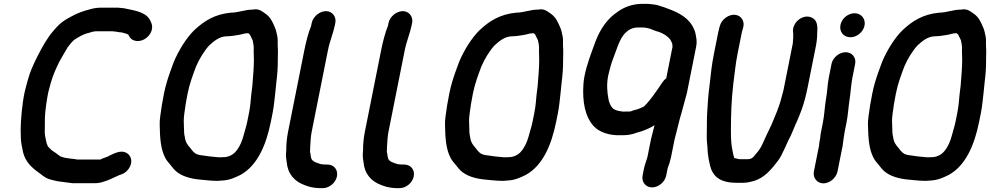

<svg xmlns="http://www.w3.org/2000/svg" viewBox="-20 -773 5157 1000"><path d="M768.4 -653 765 -661C745.1 -709.3 688.5 -716.9 625.7 -730L606.1 -732C597.1 -733.3 587.5 -733.7 577.3 -733H503.3C483.1 -733 464.3 -729.1 446.5 -724C409.8 -714.5 384.1 -704.9 351.2 -687C318.6 -669.9 296.3 -655.6 272.6 -629L254.4 -608C227.3 -576.8 198.7 -526.4 177.8 -485C155.1 -440 136.6 -402 122.5 -348C111 -305 105.8 -288.2 99.5 -243C89.8 -171.4 85.6 -112.6 88.6 -53C89.2 -25.2 96.8 -1 100.6 22C114.1 71.8 145.1 99.9 184.4 128L194.9 136C209.2 147.1 226.4 159.3 246.5 163C269.9 170.1 297.3 174.1 325.7 177L341.3 179C350.2 181 360.7 181.7 372.9 181H475.9C489.9 181 502.6 179 514.1 175C542.9 167.5 572.8 151.9 599.1 140C599.9 139.3 600.6 139 601.3 139C622.4 133.3 637.7 124.1 650.3 106C675.3 70.3 662.2 36.2 639.3 23.5C605.7 4.9 567.2 30.4 539.4 43C528 48.2 513.3 51.6 502.4 58H383.4C377 56.7 370.9 55.7 365 55L347.4 53C326.3 50.6 298.4 47 286.8 36C275.8 26.6 266 21.3 254.4 13C247 8.9 242.2 1.7 235.8 -4C228.7 -9.4 226.6 -17.4 223.2 -26C220 -43.4 214.3 -59.6 213.2 -81C213.2 -108.7 213.4 -130.5 213.9 -160C215.1 -195.8 223 -250.4 231.5 -293C234.7 -305.7 238.7 -320.7 243.5 -338C255.8 -381.7 270 -412.1 287.6 -449C297.8 -468.7 322.6 -509.2 332 -526L342.8 -540C351.8 -550.7 357 -557.7 365.8 -565C385.5 -577.8 414.7 -596.1 440 -601C450.4 -603.8 466 -610 478.8 -610H558.8C561.6 -610.7 564.3 -610.7 566.8 -610L585.4 -608C594.5 -606.1 605.1 -604 614.6 -604C624.7 -600.4 639 -598.2 648.4 -593C654.9 -576.8 664.5 -565.7 683 -561C732.4 -548.5 787.7 -603.6 768.4 -653Z M1182.1 -707C1098.4 -698.8 1043.6 -664.4 992 -616C950.9 -576.3 909.8 -509.8 884.6 -449L867.1 -401C854.2 -364.7 842.6 -328.8 834.1 -286C830 -265.3 826.2 -245 822.9 -225C817.9 -186.2 810.1 -151 811.8 -119C813.2 -54.6 816.6 2.2 839.6 47C847.2 63.2 857.3 72.9 867.8 86L881.4 103C907.6 135.7 951.3 153.7 1007.9 161C1043.6 163.8 1073.8 169 1112.3 169C1122.4 168.3 1131.9 167.7 1140.7 167C1176.3 165 1205.2 151.4 1232.4 138C1319.1 90.5 1366 -15 1390.9 -140L1399.9 -185C1406.7 -219 1409.9 -257 1413.7 -289L1418.7 -339C1424.2 -383 1427.3 -419.8 1426.8 -460C1426.8 -483.1 1428.5 -503.4 1426.8 -525C1425.3 -544.9 1427.8 -562.7 1425 -581C1420.1 -600.3 1418.5 -617.3 1410.4 -633C1399.3 -659.1 1389.6 -680.8 1366.5 -699C1346.8 -711.8 1329.3 -730.3 1297.3 -723H1295.3C1255.7 -723 1221 -707 1182.1 -707ZM1272.8 -600C1274.8 -598.4 1279.5 -595.4 1281.4 -593C1286.8 -582.5 1290.3 -573.6 1295.6 -564C1298 -556 1298.9 -547 1300.4 -538C1303.1 -524.7 1300.2 -509.5 1301.6 -494C1303.6 -455.1 1301.3 -410.9 1297.5 -368L1294.5 -328L1288.3 -277C1286.2 -248.9 1283 -215.2 1276.9 -185L1267.9 -140C1265.4 -127.3 1262.3 -115 1258.6 -103C1251.4 -78.7 1244.5 -48 1234.2 -26C1216.2 11.2 1196.8 38.3 1155 45C1148.3 45 1140.9 45.3 1132.8 46H1116.8C1096 43.9 1067.2 41.9 1046.4 38C1031.8 36.3 1012 34.5 1000.4 28C988.2 20.1 980.2 10.6 972.2 -1C957.6 -16.7 945.4 -33 942.8 -59C938.8 -75.2 938.4 -83.8 938.2 -106C937.4 -131.8 935.6 -150.1 939.7 -179C943.3 -210.6 949.8 -249.5 956.9 -285C967.7 -338.9 984.1 -381.1 1001.2 -427C1017.2 -464.9 1045.2 -510.7 1070.2 -537C1093.2 -557.9 1122.8 -584 1161.6 -584C1183.7 -584 1207.4 -588.9 1228.2 -592C1240.9 -595.3 1258.2 -600 1270.8 -600Z M1603.4 -653 1600.4 -638C1585.5 -600.8 1573.8 -555.2 1565 -511L1480 -85C1473.7 -53.6 1470.4 -17.2 1471 10L1469.6 27C1468.9 41.8 1470.8 57.4 1473 70C1478.4 132.2 1512.5 172 1568.7 192L1593.1 200C1610.6 204.3 1629.9 207 1651.7 207H1660.7C1694.8 207 1728.2 179.5 1735 145.5C1741.7 111.5 1719.4 84 1685.2 84H1676.2C1672.2 84 1667.3 83.7 1661.4 83C1656.8 83 1652.2 82.3 1647.8 81L1631 75C1622.1 72.3 1615.9 69.4 1610.2 64C1599.7 58.2 1598.8 41 1597.2 29C1596.2 24.1 1593.6 17 1595.2 9L1595.6 -8C1597.4 -31.9 1598.1 -60.8 1603 -85L1688 -511C1697.8 -560.2 1715.7 -599.6 1724.6 -644L1726.4 -653C1733 -686 1710.8 -715 1677.7 -715C1644.7 -715 1610 -686 1603.4 -653Z M2003.4 -653 2000.4 -638C1985.5 -600.8 1973.8 -555.2 1965 -511L1880 -85C1873.7 -53.6 1870.4 -17.2 1871 10L1869.6 27C1868.9 41.8 1870.8 57.4 1873 70C1878.4 132.2 1912.5 172 1968.7 192L1993.1 200C2010.6 204.3 2029.9 207 2051.7 207H2060.7C2094.8 207 2128.2 179.5 2135 145.5C2141.7 111.5 2119.4 84 2085.2 84H2076.2C2072.2 84 2067.3 83.7 2061.4 83C2056.8 83 2052.2 82.3 2047.8 81L2031 75C2022.1 72.3 2015.9 69.4 2010.2 64C1999.7 58.2 1998.8 41 1997.2 29C1996.2 24.1 1993.6 17 1995.2 9L1995.6 -8C1997.4 -31.9 1998.1 -60.8 2003 -85L2088 -511C2097.8 -560.2 2115.7 -599.6 2124.6 -644L2126.4 -653C2133 -686 2110.8 -715 2077.7 -715C2044.7 -715 2010 -686 2003.4 -653Z M2668.1 -707C2584.4 -698.8 2529.6 -664.4 2478 -616C2436.9 -576.3 2395.8 -509.8 2370.6 -449L2353.1 -401C2340.2 -364.7 2328.6 -328.8 2320.1 -286C2316 -265.3 2312.2 -245 2308.9 -225C2303.9 -186.2 2296.1 -151 2297.8 -119C2299.2 -54.6 2302.6 2.2 2325.6 47C2333.2 63.2 2343.3 72.9 2353.8 86L2367.4 103C2393.6 135.7 2437.3 153.7 2493.9 161C2529.6 163.8 2559.8 169 2598.3 169C2608.4 168.3 2617.9 167.7 2626.7 167C2662.3 165 2691.2 151.4 2718.4 138C2805.1 90.5 2852 -15 2876.9 -140L2885.9 -185C2892.7 -219 2895.9 -257 2899.7 -289L2904.7 -339C2910.2 -383 2913.3 -419.8 2912.8 -460C2912.8 -483.1 2914.5 -503.4 2912.8 -525C2911.3 -544.9 2913.8 -562.7 2911 -581C2906.1 -600.3 2904.5 -617.3 2896.4 -633C2885.3 -659.1 2875.6 -680.8 2852.5 -699C2832.8 -711.8 2815.3 -730.3 2783.3 -723H2781.3C2741.7 -723 2707 -707 2668.1 -707ZM2758.8 -600C2760.8 -598.4 2765.5 -595.4 2767.4 -593C2772.8 -582.5 2776.3 -573.6 2781.6 -564C2784 -556 2784.9 -547 2786.4 -538C2789.1 -524.7 2786.2 -509.5 2787.6 -494C2789.6 -455.1 2787.3 -410.9 2783.5 -368L2780.5 -328L2774.3 -277C2772.2 -248.9 2769 -215.2 2762.9 -185L2753.9 -140C2751.4 -127.3 2748.3 -115 2744.6 -103C2737.4 -78.7 2730.5 -48 2720.2 -26C2702.2 11.2 2682.8 38.3 2641 45C2634.3 45 2626.9 45.3 2618.8 46H2602.8C2582 43.9 2553.2 41.9 2532.4 38C2517.8 36.3 2498 34.5 2486.4 28C2474.2 20.1 2466.2 10.6 2458.2 -1C2443.6 -16.7 2431.4 -33 2428.8 -59C2424.8 -75.2 2424.4 -83.8 2424.2 -106C2423.4 -131.8 2421.6 -150.1 2425.7 -179C2429.3 -210.6 2435.8 -249.5 2442.9 -285C2453.7 -338.9 2470.1 -381.1 2487.2 -427C2503.2 -464.9 2531.2 -510.7 2556.2 -537C2579.2 -557.9 2608.8 -584 2647.6 -584C2669.7 -584 2693.4 -588.9 2714.2 -592C2726.9 -595.3 2744.2 -600 2756.8 -600Z M3449.9 -365C3432.5 -352.6 3425.1 -336 3412.5 -318L3399.9 -300C3380.5 -272.3 3358.5 -242 3334.7 -219C3325.8 -215 3313.5 -208 3303.9 -205L3289.1 -201C3281.4 -199 3273.5 -196.3 3265.5 -193H3264.5C3261.1 -192.3 3258.3 -192 3256.3 -192H3235.3C3231.9 -191.3 3227.9 -191.3 3223.3 -192C3207.4 -194 3187.3 -197.1 3176.9 -205C3174.4 -205.7 3172.9 -206.7 3172.5 -208C3159.9 -220.6 3151.2 -240.2 3148.3 -262C3142.5 -293.3 3138.8 -334.7 3147.5 -378C3149.1 -386 3151 -394 3153.3 -402L3160.8 -430C3167.1 -453 3174 -468.5 3182 -491L3197.4 -533C3209.6 -563.5 3220 -585.5 3239.6 -604L3251.6 -614C3265.1 -623.7 3281.8 -630 3302.8 -630H3324.8C3330.6 -629.3 3335.6 -629 3339.6 -629L3351.2 -627C3355.6 -625.7 3360.6 -624.3 3366.4 -623C3381.7 -617.5 3394.6 -610.8 3411.2 -607C3434.3 -598.8 3456.5 -585.3 3470.4 -568C3474.7 -561.5 3476.4 -554.3 3480.6 -549C3481.5 -542.2 3482.5 -537.1 3482.8 -530ZM3333.8 106 3326.9 141C3320.1 174.9 3342.9 203 3376.5 203C3410.1 203 3443.1 174.9 3449.9 141L3457.4 103C3464.6 86 3468.5 71.7 3474.4 48L3493.2 -46C3502.4 -80 3512.3 -122.4 3521.1 -156L3530.9 -190C3539.7 -223.8 3549.1 -256.2 3557.7 -289L3605.6 -529C3609.2 -546.7 3608.9 -563.5 3606.2 -577C3603 -595.4 3602.4 -605 3594.2 -622C3570.4 -677.9 3518.9 -706.4 3455.5 -729C3439.2 -736.1 3420.1 -740.6 3402.1 -747C3386.8 -749.9 3372.4 -751.7 3353.3 -753H3327.3C3273.9 -753 3230.7 -736.1 3195.9 -711C3143.8 -675.6 3107 -624.4 3080.8 -555C3059.7 -496.3 3037.4 -442.6 3024 -375.5C3021.5 -363.2 3019.7 -349.3 3018.7 -334C3012.4 -243.6 3027.3 -165.3 3071.4 -117C3098.6 -85.7 3154.5 -64.8 3218.8 -69H3231.8C3256.5 -69 3278.9 -75.4 3299.6 -83L3320.8 -89C3345.5 -97.4 3367.7 -107.6 3389.2 -121C3383.3 -98.8 3375.9 -68.8 3370.4 -47L3352.2 44C3345.6 69.2 3338.4 83 3333.8 106Z M3760.6 -681.5C3745.4 -670.5 3735.1 -656.7 3729.8 -640L3726.6 -629C3724 -619.7 3722.1 -611.7 3720.8 -605L3699 -496C3685.8 -429.5 3683.5 -395.9 3675.5 -328C3668.2 -275.9 3665.3 -222.2 3662.9 -180C3661 -150 3662.4 -106.5 3661.2 -76C3660.5 -44.6 3662.1 -28.7 3664.8 -4L3666 20C3667.1 31.3 3668.5 42.3 3670.4 53C3677.3 82.9 3678.8 104.8 3694.4 128C3713.8 161.7 3755.6 179 3813.3 179H3851.3C3872 179 3891.2 173.8 3908.3 169C3962.5 152 3998.2 108.6 4032.2 64C4057.4 30.4 4076.1 -26.1 4098 -65C4106.8 -83 4121.7 -123.1 4131.3 -142C4140.5 -162.4 4146.7 -180.4 4155.3 -202C4168.8 -238.9 4179.3 -281.8 4187.5 -323L4230 -536C4233.2 -551.8 4234.4 -565.4 4235.6 -579L4236 -596C4239.3 -633.4 4237.9 -664.2 4212.6 -679C4166.4 -705.9 4105.5 -658.1 4110.2 -607C4110.9 -602.8 4112.3 -597.5 4111.2 -592C4111.1 -588 4111.1 -583.3 4111.4 -578L4110.2 -562C4109.8 -556.7 4109.5 -551.7 4109.2 -547L4060.3 -302C4052.8 -275.7 4046.4 -246.7 4037.3 -222L4028.1 -196C4016.8 -170.7 4002.5 -129.7 3988.8 -104C3977.3 -81.6 3960.8 -43.2 3948.4 -17C3936.9 5.4 3930.5 13.2 3916 30C3905.5 44.2 3895.8 56 3875.8 56H3829.8C3824 55.1 3811.6 52 3804 50C3800.3 37.6 3797.2 23.4 3794.4 8C3787.2 -27.9 3787.1 -56.9 3786.8 -99C3787.3 -177.9 3789 -247 3799.3 -337C3808.5 -402.9 3809.8 -434.6 3822 -496L3843.8 -605C3844.4 -608.3 3845.6 -612.7 3847.4 -618L3850.6 -629C3855.2 -645.7 3853.4 -660.7 3845.1 -674C3829.3 -699.2 3792.2 -704.4 3760.6 -681.5Z M4310.8 -440 4296.9 -370C4288.6 -328.7 4289 -290.5 4280.9 -250C4274.2 -207.7 4273.9 -174.8 4265.4 -132L4255.8 -84C4253.8 -74 4252.6 -64.7 4252.2 -56L4249.4 -42C4247.7 -33.3 4246.6 -24.7 4246.2 -16L4219 120C4212.5 153 4235.6 182 4268.7 182C4301.7 182 4335.5 153 4342 120L4366.8 -4C4370.4 -16.9 4369.9 -29.5 4372.4 -42C4375 -54.9 4376.1 -70.8 4378.8 -84L4388.4 -132C4397.3 -176.8 4398.2 -210.6 4404.9 -255C4410.9 -292.7 4412.2 -331.7 4419.9 -370L4433.8 -440C4440.5 -473.3 4418 -501 4384.5 -501C4351.1 -501 4317.5 -473.3 4310.8 -440ZM4357.4 -643C4350.3 -607.8 4373.7 -579 4409.1 -579C4443.1 -579 4475.9 -605.8 4482.8 -640C4489.7 -674.8 4465.3 -704 4431 -704C4397.1 -704 4364.2 -677.2 4357.4 -643Z M4871.1 -707C4787.4 -698.8 4732.6 -664.4 4681 -616C4639.9 -576.3 4598.8 -509.8 4573.6 -449L4556.1 -401C4543.2 -364.7 4531.6 -328.8 4523.1 -286C4519 -265.3 4515.2 -245 4511.9 -225C4506.9 -186.2 4499.1 -151 4500.8 -119C4502.2 -54.6 4505.6 2.2 4528.6 47C4536.2 63.2 4546.3 72.9 4556.8 86L4570.4 103C4596.6 135.7 4640.3 153.7 4696.9 161C4732.6 163.8 4762.8 169 4801.3 169C4811.4 168.3 4820.9 167.7 4829.7 167C4865.3 165 4894.2 151.4 4921.4 138C5008.1 90.5 5055 -15 5079.9 -140L5088.9 -185C5095.7 -219 5098.9 -257 5102.7 -289L5107.7 -339C5113.2 -383 5116.3 -419.8 5115.8 -460C5115.8 -483.1 5117.5 -503.4 5115.8 -525C5114.3 -544.9 5116.8 -562.7 5114 -581C5109.1 -600.3 5107.5 -617.3 5099.4 -633C5088.3 -659.1 5078.6 -680.8 5055.5 -699C5035.8 -711.8 5018.3 -730.3 4986.3 -723H4984.3C4944.7 -723 4910 -707 4871.1 -707ZM4961.8 -600C4963.8 -598.4 4968.5 -595.4 4970.4 -593C4975.8 -582.5 4979.3 -573.6 4984.6 -564C4987 -556 4987.9 -547 4989.4 -538C4992.1 -524.7 4989.2 -509.5 4990.6 -494C4992.6 -455.1 4990.3 -410.9 4986.5 -368L4983.5 -328L4977.3 -277C4975.2 -248.9 4972 -215.2 4965.9 -185L4956.9 -140C4954.4 -127.3 4951.3 -115 4947.6 -103C4940.4 -78.7 4933.5 -48 4923.2 -26C4905.2 11.2 4885.8 38.3 4844 45C4837.3 45 4829.9 45.3 4821.8 46H4805.8C4785 43.9 4756.2 41.9 4735.4 38C4720.8 36.3 4701 34.5 4689.4 28C4677.2 20.1 4669.2 10.6 4661.2 -1C4646.6 -16.7 4634.4 -33 4631.8 -59C4627.8 -75.2 4627.4 -83.8 4627.2 -106C4626.4 -131.8 4624.6 -150.1 4628.7 -179C4632.3 -210.6 4638.8 -249.5 4645.9 -285C4656.7 -338.9 4673.1 -381.1 4690.2 -427C4706.2 -464.9 4734.2 -510.7 4759.2 -537C4782.2 -557.9 4811.8 -584 4850.6 -584C4872.7 -584 4896.4 -588.9 4917.2 -592C4929.9 -595.3 4947.2 -600 4959.8 -600Z"/></svg>

Font: Smoothie
Style: It
Weight: 400
Foundry: Cannot Into Space Fonts
Version: Version 0.8